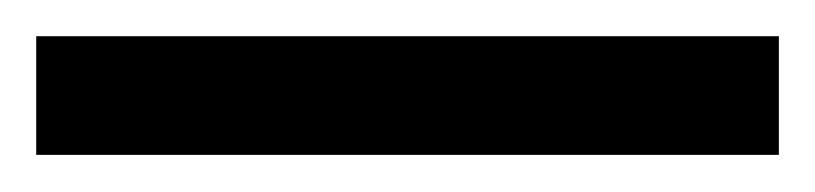

<svg xmlns="http://www.w3.org/2000/svg" viewBox="-20 60 450 106"><path d="M0 80H410V145.5H0Z"/></svg>

Font: Newsreader 7pt
Style: Regular
Weight: 400
Designer: Hugues Gentile
Foundry: Production Type
Version: Version 1.003